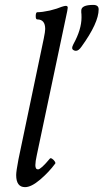

<svg xmlns="http://www.w3.org/2000/svg" viewBox="-20 -749 422 782"><path d="M289.1 -542Q283.7 -542 278.8 -545.2Q273.9 -548.3 273.9 -554.2Q273.9 -559.1 278.8 -568.8Q312 -628.9 312 -678.2Q312 -693.4 311 -698.2V-706.1Q311 -729 359.9 -729Q381.8 -729 381.8 -710.9Q381.8 -655.8 312 -559.1Q300.3 -542 289.1 -542ZM82 13.2Q45.9 13.2 45.9 -36.1Q45.9 -51.3 55.2 -100.1L158.2 -591.8Q164.1 -620.6 164.1 -630.9Q164.1 -669.9 131.8 -669.9Q125 -669.9 125.5 -684.6Q126 -699.2 131.8 -699.2Q151.4 -699.2 183.1 -706.1Q214.4 -713.9 231 -721.2Q242.7 -725.1 248 -725.1Q255.9 -725.1 255.9 -717.8Q255.9 -713.9 253.9 -704.1L129.9 -117.2Q124 -90.8 124 -76.2Q124 -59.1 134.8 -59.1Q146.5 -59.1 183.1 -103Q186 -106.4 192.1 -102.5Q198.2 -98.6 202.6 -92.3Q207 -85.9 205.1 -83Q179.2 -47.9 143.3 -17.3Q107.4 13.2 82 13.2Z"/></svg>

Font: Junicode SmCond Medium
Style: Italic
Weight: 500
Width: 4
Italic angle: -11°
Designer: Peter S. Baker
Version: Version 2.206